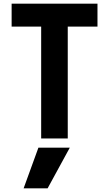

<svg xmlns="http://www.w3.org/2000/svg" viewBox="-20 -750 590 1040"><path d="M238 270H108L188 50H358ZM203 0V-606H43V-730H508V-606H347V0Z"/></svg>

Font: M PLUS Code Latin SemiExpanded
Style: Bold
Weight: 700
Width: 6
Designer: Coji Morishita
Foundry: UNDERFOREST DESIGN
Version: Version 1.002; ttfautohint (v1.8.3)